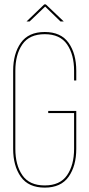

<svg xmlns="http://www.w3.org/2000/svg" viewBox="-20 -851 408 876"><path d="M186 -821 115 -753H101L182 -831H189L271 -753H256ZM328 -528V-484H318V-528Q318 -602 286 -648.5Q254 -695 184 -695Q114 -695 82 -648.5Q50 -602 50 -528V-172Q50 -98 82 -51.5Q114 -5 184 -5Q254 -5 286 -51.5Q318 -98 318 -172V-335H200V-345H328V-172Q328 -94 293 -44.5Q258 5 184 5Q110 5 75 -44.5Q40 -94 40 -172V-528Q40 -606 75 -655.5Q110 -705 184 -705Q258 -705 293 -655.5Q328 -606 328 -528Z"/></svg>

Font: Bebas Neue Thin
Style: Regular
Weight: 200
Designer: Ryoichi Tsunekawa
Foundry: Ryoichi Tsunekawa
Version: Version 1.003;PS 001.003;hotconv 1.0.70;makeotf.lib2.5.58329